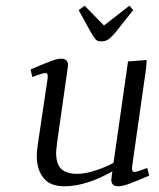

<svg xmlns="http://www.w3.org/2000/svg" viewBox="-20 -651 560 678"><path d="M87.9 -405.8Q142.6 -429.2 163.1 -436.5Q183.6 -443.8 195.8 -443.8Q220.2 -443.8 220.2 -420.9Q220.2 -419.4 219.7 -416.7Q219.2 -414.1 218.8 -409.4Q218.3 -404.8 217.8 -401.9L182.1 -150.9Q178.2 -120.6 178.2 -111.8Q178.2 -71.8 196.3 -54.4Q214.4 -37.1 252.9 -37.1Q281.2 -37.1 319.6 -49.8Q357.9 -62.5 380.9 -76.2L432.1 -434.1L498 -439L496.1 -411.1L446.8 -64.9Q443.8 -43.9 454.1 -43.9Q464.4 -43.9 500 -58.1L506.8 -30.8Q454.6 -8.3 432.6 -0.7Q410.6 6.8 397.9 6.8Q373 6.8 373 -16.1Q373 -19.5 375 -33.2L377 -45.9Q284.2 6.8 207 6.8Q156.2 6.8 133.1 -23.2Q109.9 -53.2 109.9 -99.1Q109.9 -114.7 112.8 -136.2L147.9 -372.1Q150.9 -393.1 141.1 -393.1Q129.9 -393.1 94.2 -378.9ZM257.8 -615.2 278.8 -630.9 347.2 -561 437 -630.9 450.2 -615.2 388.2 -537.1Q372.6 -518.6 362.3 -511.7Q352.1 -504.9 337.9 -504.9Q324.7 -504.9 318.8 -510.7Q313 -516.6 300.8 -537.1Z"/></svg>

Font: Dehuti Alt
Style: Italic
Weight: 400
Version: Version 1.2